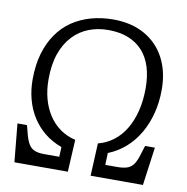

<svg xmlns="http://www.w3.org/2000/svg" viewBox="-80 -794 849 871"><g transform="rotate(10 344.5 -358.0)"><path d="M43 0 26 -176H70L79 -141Q87 -109 97.5 -91.5Q108 -74 125 -67Q142 -60 170 -60H239L241 -105Q195 -122 161.5 -149.5Q128 -177 105 -213.5Q82 -250 70.5 -293.5Q59 -337 59 -384Q59 -451 74.5 -504Q90 -557 118 -597Q146 -637 184.5 -663Q223 -689 271 -702.5Q319 -716 373 -716Q457 -716 518 -681.5Q579 -647 611.5 -585Q644 -523 644 -440Q644 -383 631 -332Q618 -281 593.5 -238.5Q569 -196 533.5 -164.5Q498 -133 453 -115L451 -60H506Q536 -60 554 -67Q572 -74 583 -91.5Q594 -109 603 -141L614 -176H659L635 0H394L401 -150Q440 -160 471.5 -184Q503 -208 525 -244.5Q547 -281 559 -329Q571 -377 571 -434Q571 -489 557.5 -532Q544 -575 517 -604.5Q490 -634 450.5 -649.5Q411 -665 359 -665Q311 -665 269.5 -649Q228 -633 196.5 -599.5Q165 -566 147.5 -516Q130 -466 130 -397Q130 -350 141 -309Q152 -268 173.5 -235Q195 -202 225.5 -180Q256 -158 297 -148L289 0Z"/></g></svg>

Font: Literata Light
Style: Italic
Weight: 300
Italic angle: -2°
Designer: Latin by Veronika Burian and Jose Scaglione. Greek by Irene Vlachou. Cyrillic by Vera Evstafieva
Foundry: TypeTogether
Version: Version 3.103;gftools[0.9.29]